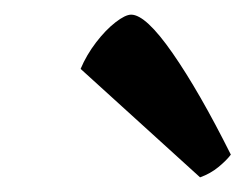

<svg xmlns="http://www.w3.org/2000/svg" viewBox="-20 -806 335 262"><path d="M253 -564 90 -712Q98 -731 111 -748Q124 -765 137.5 -775.5Q151 -786 159 -786Q179 -786 215.5 -733.5Q252 -681 295 -595Q289 -587 278 -578Q267 -569 253 -564Z"/></svg>

Font: Texturina 72pt 72pt Black
Style: Italic
Weight: 900
Italic angle: -11°
Designer: Guillermo Torres Carreño
Foundry: Omnibus-Type
Version: Version 1.002; ttfautohint (v1.8.3)